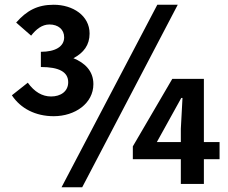

<svg xmlns="http://www.w3.org/2000/svg" viewBox="-20 -774 961 808"><path d="M48 -679 111 -624C132 -651 157 -671 188 -671C225 -671 250 -650 250 -617C250 -578 213 -556 152 -556V-492C229 -492 267 -471 267 -428C267 -389 235 -368 195 -368C158 -368 125 -387 97 -426L30 -373C67 -317 130 -285 206 -285C296 -285 373 -339 373 -420C373 -476 336 -510 289 -529C332 -552 357 -584 357 -633C357 -708 287 -754 206 -754C138 -754 93 -730 48 -679ZM326 14 728 -754H642L239 14ZM838 -104H904V-176H838V-442H705L539 -158V-104H741V0H838ZM741 -232V-176H640L743 -362H748Z"/></svg>

Font: Spoqa Han Sans Neo Bold
Style: Bold
Weight: 700
Designer: [Spoqa Han Sans Neo] Dong-huui Kim  Younghwa Kang  Yujin Lee  [Noto Sans] Ryoko NISHIZUKA  (kana & ideographs); Paul D. 
Foundry: Spoqa (http://www.spoqa-han-sans.com)
Version: Version 1.100;hotconv 1.0.109;makeotfexe 2.5.65596